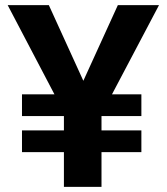

<svg xmlns="http://www.w3.org/2000/svg" viewBox="-20 -731 652 751"><path d="M306 -415 171 -711H10L193 -362H66V-277H230V-221H66V-136H230V0H377V-136H533V-221H377V-277H533V-362H418L602 -711H441Z"/></svg>

Font: Asimov
Style: Regular
Weight: 500
Designer: Google
Version: Version 2.000980; 2014